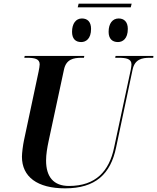

<svg xmlns="http://www.w3.org/2000/svg" viewBox="-20 -1020 859 1050"><path d="M700 -1000H410L405 -980H695ZM625 -790C651 -790 679 -808 679 -862C679 -901 658 -919 629 -919C595 -919 574 -891 574 -846C574 -808 594 -790 625 -790ZM424 -790C450 -790 478 -808 478 -862C478 -901 458 -919 428 -919C395 -919 374 -891 374 -846C374 -808 393 -790 424 -790ZM336 10C502 10 585 -68 615 -214L705 -639C717 -696 756 -704 800 -704H818L819 -714H612L610 -704H627C669 -704 699 -699 699 -668C699 -662 697 -648 695 -638L604 -213C577 -84 504 -3 357 -3C272 -3 232 -54 232 -142C232 -176 238 -211 246 -249L330 -640C342 -696 382 -704 426 -704H439L441 -714H115L113 -704H126C168 -704 197 -699 197 -668C197 -660 194 -642 191 -628L111 -252C106 -229 100 -184 100 -163C100 -53 184 10 336 10Z"/></svg>

Font: Noto Serif Display SemiBold
Style: Italic
Weight: 600
Italic angle: -12°
Designer: Monotype Design Team
Foundry: Monotype Imaging Inc.
Version: Version 2.009